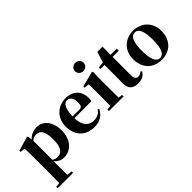

<svg xmlns="http://www.w3.org/2000/svg" viewBox="-17 -1637 2714 2714"><g transform="rotate(-45 1340.0 -280.0)"><path d="M410 17C543 17 654 -94 654 -276C654 -461 557 -563 434 -563C368 -563 309 -540 263 -488L255 -552L242 -562L27 -499V-475L101 -467C103 -419 104 -385 104 -320V7L102 223L35 230V259H343V230L266 221L264 6V-53C305 -5 354 17 410 17ZM266 -458C299 -488 325 -494 355 -494C434 -494 480 -438 480 -275C480 -108 427 -54 349 -54C316 -54 291 -59 266 -79Z M1019 17C1123 17 1201 -31 1243 -118L1224 -131C1191 -84 1147 -54 1076 -54C979 -54 907 -119 902 -274H1242C1247 -293 1249 -310 1249 -335C1249 -462 1168 -563 1013 -563C866 -563 731 -461 731 -275C731 -88 850 17 1019 17ZM902 -310C906 -466 951 -528 1006 -528C1060 -528 1097 -484 1097 -395C1097 -333 1083 -310 1037 -310Z M1463 -655C1511 -655 1549 -689 1549 -738C1549 -784 1511 -819 1463 -819C1416 -819 1377 -784 1377 -738C1377 -689 1416 -655 1463 -655ZM1383 0H1611V-31L1550 -37C1549 -95 1548 -182 1548 -238V-392L1552 -553L1539 -562L1309 -502V-478L1383 -470C1385 -423 1386 -384 1386 -318V-238L1384 -37L1319 -31V0Z M1890 17C1967 17 2017 -12 2047 -66L2031 -82C2004 -60 1987 -50 1962 -50C1922 -50 1897 -73 1897 -127V-505H2020V-546H1897L1898 -708H1795L1743 -546L1654 -537V-505H1735V-249C1735 -208 1734 -179 1734 -139C1734 -29 1788 17 1890 17Z M2361 17C2532 17 2645 -97 2645 -276C2645 -455 2519 -563 2361 -563C2204 -563 2078 -453 2078 -276C2078 -100 2189 17 2361 17ZM2361 -18C2290 -18 2250 -100 2250 -274C2250 -449 2290 -528 2361 -528C2433 -528 2472 -449 2472 -274C2472 -100 2433 -18 2361 -18Z"/></g></svg>

Font: Noto Serif CJK SC Black
Style: Regular
Weight: 900
Designer: Ryoko NISHIZUKA 西塚涼子 (kana & ideographs); Frank Grießhammer (Latin, Greek & Cyrillic); Wenlong ZHANG 张文龙 (bopomofo); San
Foundry: Adobe
Version: Version 2.001;hotconv 1.1.0;makeotfexe 2.6.0